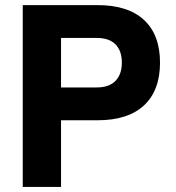

<svg xmlns="http://www.w3.org/2000/svg" viewBox="-20 -734 693 754"><path d="M219.7 0V-261.7H363.3Q482.9 -261.7 545.7 -320.3Q608.4 -378.9 608.4 -488Q608.4 -597.2 545.7 -655.5Q482.9 -713.9 363.3 -713.9H69.3V0ZM219.7 -585H359.4Q408.9 -585 433.7 -559.6Q458.5 -534.2 458.5 -488.3Q458.5 -442.4 433.7 -416.5Q408.9 -390.6 359.4 -390.6H219.7Z"/></svg>

Font: Estedad-FD-VF Thin
Style: Regular
Weight: 100
Designer: Amin Abedi
Version: Version 5.0